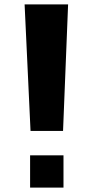

<svg xmlns="http://www.w3.org/2000/svg" viewBox="-20 -820 422 874"><path d="M267 -224H119L92 -800H290ZM117 -113H269V34H117Z"/></svg>

Font: SUIT Heavy
Style: Regular
Weight: 900
Designer: Sunn Youn; Korean Glyphs from Source Han Sans (Sandoll Communications; Soo-young Jang, Joo-yeon Kang)
Foundry: Sunn
Version: Version 1.006